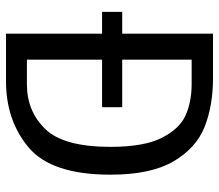

<svg xmlns="http://www.w3.org/2000/svg" viewBox="-66 -680 746 655"><g transform="rotate(90 307.5 -353.0)"><path d="M246.2 -706.2Q340.5 -706.2 412.8 -677.7Q485.1 -649.2 530.8 -571.8Q576.4 -494.4 576.4 -356.4Q576.4 -155.9 484.4 -77.9Q392.3 0 257.4 0H95.4V-327.7H21V-396.4H95.4V-706.2ZM268.2 -71.3Q360 -71.3 420.8 -134.1Q481.5 -196.9 481.5 -356.4Q481.5 -471.3 450.3 -532.3Q419 -593.3 372.6 -613.3Q326.2 -633.3 267.2 -633.3H184.1V-396.4H346.2V-327.7H184.1V-71.3Z"/></g></svg>

Font: Fira Code Fixed
Style: Regular
Weight: 400
Monospace: yes
Designer: Carrois Corporate, Edenspiekermann AG, Nikita Prokopov
Foundry: Carrois Corporate, Edenspiekermann AG, Nikita Prokopov
Version: Version 5.002